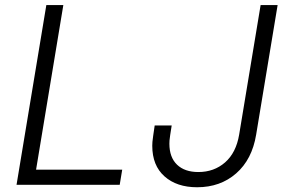

<svg xmlns="http://www.w3.org/2000/svg" viewBox="-20 -748 1154 777"><path d="M46.9 0 167.5 -727.5H236.3L126 -61.5H474.6L464.4 0ZM777.8 9.8Q695.3 9.8 645.8 -34.2Q596.2 -78.1 596.2 -158.2Q596.2 -165.5 596.9 -174.3Q597.7 -183.1 599.9 -198.5Q602.1 -213.9 606 -240.2H674.8Q670.9 -215.3 668.7 -201.2Q666.5 -187 666 -179.7Q665.5 -172.4 665.5 -166.5Q665.5 -111.3 696.5 -81.5Q727.5 -51.8 782.7 -51.8Q846.2 -51.8 890.9 -90.8Q935.5 -129.9 947.8 -203.1L1034.7 -727.5H1103.5L1016.6 -203.1Q1000 -102.5 935.8 -46.4Q871.6 9.8 777.8 9.8Z"/></svg>

Font: Inter 18pt Light
Style: Italic
Weight: 300
Italic angle: -9.3988°
Designer: Rasmus Andersson
Foundry: rsms
Version: Version 4.001;git-66647c0bb